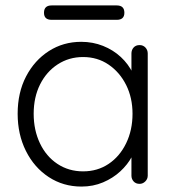

<svg xmlns="http://www.w3.org/2000/svg" viewBox="-20 -677 642 707"><path d="M494 -511Q507 -511 515.5 -502Q524 -493 524 -480V-30Q524 -18 515 -9Q506 0 494 0Q480 0 472 -9Q464 -18 464 -30V-149L481 -157Q481 -129 465.5 -100Q450 -71 423 -46Q396 -21 359.5 -5.5Q323 10 280 10Q213 10 159.5 -25Q106 -60 75.5 -121Q45 -182 45 -258Q45 -336 76 -395.5Q107 -455 160 -489Q213 -523 279 -523Q322 -523 359.5 -508Q397 -493 425 -467Q453 -441 469 -407.5Q485 -374 485 -338L464 -353V-480Q464 -493 472 -502Q480 -511 494 -511ZM286 -46Q339 -46 380 -73.5Q421 -101 444.5 -149.5Q468 -198 468 -258Q468 -317 444.5 -364Q421 -411 380 -439Q339 -467 286 -467Q234 -467 192.5 -440Q151 -413 127.5 -366Q104 -319 104 -258Q104 -198 127 -149.5Q150 -101 191.5 -73.5Q233 -46 286 -46ZM170 -604Q142 -604 142 -630Q142 -657 170 -657H410Q438 -657 438 -630Q438 -604 410 -604Z"/></svg>

Font: Quicksand Light
Style: Regular
Weight: 400
Version: Version 3.004